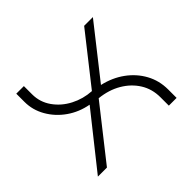

<svg xmlns="http://www.w3.org/2000/svg" viewBox="-121 -675 840 840"><g transform="rotate(-45 299.5 -254.5)"><path d="M56 0 253 -248Q198 -258 154.5 -288.5Q111 -319 85.5 -363.5Q60 -408 60 -458V-509H107V-458Q107 -410 134.5 -371Q162 -332 206.5 -309Q251 -286 302 -283L480 -509H534L349 -274Q406 -261 449.5 -229.5Q493 -198 518 -152.5Q543 -107 543 -52V0H495V-52Q495 -103 470 -143Q445 -183 401.5 -208.5Q358 -234 301 -240L112 0Z"/></g></svg>

Font: MuseoModerno Thin ExtraLight
Style: Regular
Weight: 250
Version: Version 1.002